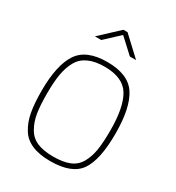

<svg xmlns="http://www.w3.org/2000/svg" viewBox="-218 -1065 1103 1204"><g transform="rotate(30 333.0 -462.5)"><path d="M146 -109Q170 -65 216 -45Q262 -25 333.5 -25Q405 -25 450.5 -43.5Q496 -62 520.5 -104.5Q545 -147 554 -203Q563 -259 563 -347Q563 -515 514.5 -595Q466 -675 333 -675Q194 -675 146 -588Q122 -544 112.5 -487.5Q103 -431 103 -346.5Q103 -262 112 -207Q121 -152 146 -109ZM118 -82Q88 -130 76.5 -192.5Q65 -255 65 -347Q65 -531 123 -620Q181 -709 333 -709Q485 -709 543 -620.5Q601 -532 601 -344Q601 -156 544.5 -73.5Q488 9 331 9Q174 9 118 -82ZM184 -809 318 -934H348L482 -809H437L333 -905L230 -809Z"/></g></svg>

Font: Titillium Web[RUS by Daymarius]
Style: Regular
Weight: 200
Designer: Cyrillization by Daymarius
Foundry: Cyrillization by Daymarius
Version: Version 1.002 September 11, 2018